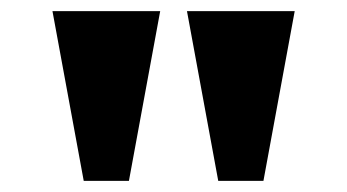

<svg xmlns="http://www.w3.org/2000/svg" viewBox="-20 -734 622 344"><path d="M130 -410H211L267 -714H74ZM371 -410H452L508 -714H315Z"/></svg>

Font: Noto Serif Lao Black
Style: Regular
Weight: 900
Designer: Monotype Design Team
Foundry: Monotype Imaging Inc.
Version: Version 2.003